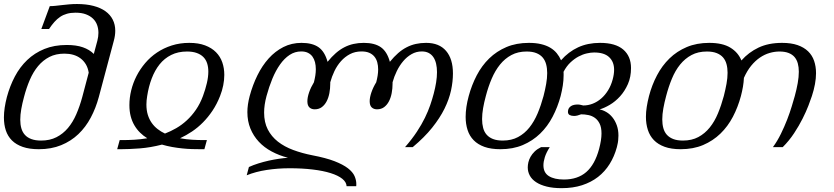

<svg xmlns="http://www.w3.org/2000/svg" viewBox="-35 -747 4237 975"><path d="M0 -254.4Q15.1 -310.5 40.5 -358.6Q65.9 -406.7 103.3 -442.4Q140.6 -478 190.4 -498.3Q240.2 -518.6 304.2 -518.6Q352.5 -518.6 386 -506.8Q419.4 -495.1 441.4 -473.1L459.5 -540.5Q464.8 -561 464.8 -580.1Q464.8 -601.1 458.3 -619.6Q451.7 -638.2 437.5 -652.1Q423.3 -666 401.4 -674.3Q379.4 -682.6 348.6 -682.6Q324.2 -682.6 305.2 -677.2Q286.1 -671.9 270.5 -661.4Q254.9 -650.9 241.2 -635.5Q227.5 -620.1 213.9 -599.6H174.8L217.8 -715.8Q231.9 -715.8 247.3 -717.5Q262.7 -719.2 280 -721.2Q297.4 -723.1 316.2 -724.9Q335 -726.6 356 -726.6Q403.3 -726.6 439.7 -717Q476.1 -707.5 500.5 -689.9Q524.9 -672.4 537.6 -647.2Q550.3 -622.1 550.3 -590.8Q550.3 -566.9 543 -540L466.8 -254.4Q451.7 -198.2 426 -149.9Q400.4 -101.6 363 -65.9Q325.7 -30.3 275.6 -9.8Q225.6 10.7 162.1 10.7Q114.3 10.7 80.6 -1Q46.9 -12.7 25.6 -33.9Q4.4 -55.2 -5.4 -84.7Q-15.1 -114.3 -15.1 -150.4Q-15.1 -174.3 -11.2 -200.4Q-7.3 -226.6 0 -254.4ZM86.9 -254.4Q78.1 -222.2 73 -193.1Q67.9 -164.1 67.9 -139.2Q67.9 -114.7 73.5 -95.2Q79.1 -75.7 91.6 -62Q104 -48.3 124.3 -40.8Q144.5 -33.2 173.8 -33.2Q218.3 -33.2 251.7 -50.3Q285.2 -67.4 310.1 -96.9Q335 -126.5 352.5 -167Q370.1 -207.5 382.8 -254.4L415.5 -377.9Q411.6 -402.8 400.6 -420.9Q389.6 -439 373.5 -450.9Q357.4 -462.9 336.9 -468.8Q316.4 -474.6 292.5 -474.6Q248.5 -474.6 215.8 -457.8Q183.1 -440.9 158.4 -411.4Q133.8 -381.8 116.5 -341.6Q99.1 -301.3 86.9 -254.4Z M590.3 -35.6Q615.2 -35.6 646.7 -37.4Q678.2 -39.1 712.9 -44.9Q692.9 -57.1 676.3 -73.5Q659.7 -89.8 647.5 -110.6Q635.3 -131.3 628.7 -156.7Q622.1 -182.1 622.1 -213.4Q622.1 -250.5 631.3 -288.3Q640.6 -326.2 658.4 -361.1Q676.3 -396 702.4 -426.8Q728.5 -457.5 762.2 -480.2Q795.9 -502.9 837.2 -516.1Q878.4 -529.3 926.3 -529.3Q972.7 -529.3 1006.3 -516.6Q1040 -503.9 1061.8 -481.9Q1083.5 -460 1093.8 -430.4Q1104 -400.9 1104 -366.7Q1104 -340.8 1098.6 -313.7Q1093.3 -286.6 1082.5 -259.3Q1066.4 -218.3 1044.2 -185.1Q1022 -151.9 995.8 -125.5Q969.7 -99.1 940.2 -79.3Q910.6 -59.6 879.4 -44.9Q911.1 -39.1 941.7 -37.4Q972.2 -35.6 997.6 -35.6H1015.6L1002.9 10.7H984.9Q963.4 10.7 939.5 10Q915.5 9.3 889.9 6.6Q864.3 3.9 838.4 -0.7Q812.5 -5.4 787.6 -12.7Q729 2.4 674.8 6.6Q620.6 10.7 578.1 10.7H560.1L572.8 -35.6ZM914.6 -485.4Q869.1 -485.4 834.5 -468Q799.8 -450.7 775.4 -420.2Q751 -389.6 735.4 -348.4Q719.7 -307.1 712.4 -259.3Q710.4 -248 709.5 -237.3Q708.5 -226.6 708.5 -216.3Q708.5 -187 715.6 -164.1Q722.7 -141.1 735.4 -123Q748 -105 765.4 -91.6Q782.7 -78.1 802.7 -68.8Q832 -80.1 860.4 -96.4Q888.7 -112.8 913.8 -136Q939 -159.2 960 -189.7Q981 -220.2 995.6 -259.3Q1008.3 -293.9 1015.6 -325.4Q1022.9 -356.9 1022.9 -383.3Q1022.9 -406.7 1016.8 -425.5Q1010.7 -444.3 997.6 -457.5Q984.4 -470.7 963.9 -478Q943.4 -485.4 914.6 -485.4Z M1958.5 -322.3Q1958.5 -297.9 1954.1 -274.4Q1949.7 -251 1940.2 -232.7Q1930.7 -214.4 1915.8 -203.1Q1900.9 -191.9 1879.4 -191.9Q1862.8 -191.9 1852.5 -201.7Q1842.3 -211.4 1842.3 -232.9Q1842.3 -252.4 1851.1 -278.1Q1859.9 -303.7 1875.5 -329.1Q1879.9 -345.7 1882.6 -362.3Q1885.3 -378.9 1885.3 -394.5Q1885.3 -413.6 1880.9 -430.2Q1876.5 -446.8 1866.5 -459.2Q1856.4 -471.7 1840.3 -478.8Q1824.2 -485.8 1800.8 -485.8Q1768.1 -485.8 1742.2 -472.2Q1716.3 -458.5 1696.5 -436.3Q1676.8 -414.1 1663.3 -386Q1649.9 -357.9 1642.1 -329.1V-322.3Q1642.1 -297.9 1637.7 -274.4Q1633.3 -251 1623.8 -232.7Q1614.3 -214.4 1599.4 -203.1Q1584.5 -191.9 1563 -191.9Q1546.4 -191.9 1536.1 -201.7Q1525.9 -211.4 1525.9 -232.9Q1525.9 -252.4 1534.7 -278.1Q1543.5 -303.7 1559.1 -329.1Q1563.5 -346.2 1566.2 -363Q1568.8 -379.9 1568.8 -395.5Q1568.8 -414.6 1564.7 -430.9Q1560.5 -447.3 1551.8 -459.5Q1543 -471.7 1528.8 -478.8Q1514.6 -485.8 1494.6 -485.8Q1462.4 -485.8 1435.5 -468Q1408.7 -450.2 1387 -419.4Q1365.2 -388.7 1348.1 -347.4Q1331.1 -306.2 1318.4 -259.3Q1306.2 -213.9 1306.2 -175.3Q1306.2 -126 1324.7 -89.8Q1343.3 -53.7 1376.2 -27.8Q1409.2 -2 1453.9 14.6Q1498.5 31.2 1550.8 41.5Q1620.1 54.7 1663.6 71.5Q1707 88.4 1731.7 107.4Q1756.3 126.5 1765.4 147Q1774.4 167.5 1774.4 188Q1774.4 190.9 1774.2 193.6Q1773.9 196.3 1773.9 198.7H1725.1Q1724.1 177.7 1703.1 160.9Q1682.1 144 1644 132.1Q1606 120.1 1553 113.8Q1500 107.4 1435.1 107.4Q1376 107.4 1319.8 116Q1263.7 124.5 1217.8 143.1L1229 101.1Q1251.5 90.8 1277.3 82.8Q1303.2 74.7 1329.6 68.8Q1356 63 1381.1 59.3Q1406.2 55.7 1427.2 54.2Q1382.3 42.5 1344.5 22.2Q1306.6 2 1279.3 -27.3Q1252 -56.6 1236.6 -94.2Q1221.2 -131.8 1221.2 -177.7Q1221.2 -215.3 1232.9 -259.3Q1248 -315.4 1272.2 -364.5Q1296.4 -413.6 1329.3 -450.2Q1362.3 -486.8 1404.1 -508.1Q1445.8 -529.3 1496.1 -529.3Q1551.3 -529.3 1582.8 -507.1Q1614.3 -484.9 1628.4 -433.1Q1649.4 -459 1670.4 -477.3Q1691.4 -495.6 1713.9 -507.1Q1736.3 -518.6 1760.5 -523.9Q1784.7 -529.3 1812.5 -529.3Q1867.7 -529.3 1899.2 -507.1Q1930.7 -484.9 1944.8 -433.1Q1965.8 -459 1986.8 -477.3Q2007.8 -495.6 2030.3 -507.1Q2052.7 -518.6 2076.9 -523.9Q2101.1 -529.3 2128.9 -529.3Q2195.3 -529.3 2230.2 -488.5Q2265.1 -447.8 2265.1 -374Q2265.1 -333 2255.4 -287.8Q2245.6 -242.7 2222.2 -195.1Q2198.7 -147.5 2159.4 -98.4Q2120.1 -49.3 2061 0H2022Q2057.6 -41 2082 -78.1Q2106.4 -115.2 2122.8 -148.9Q2139.2 -182.6 2149.7 -213.1Q2160.2 -243.7 2167.5 -271.5Q2175.3 -300.8 2179.7 -328.4Q2184.1 -356 2184.1 -380.4Q2184.1 -403.8 2179.7 -423.1Q2175.3 -442.4 2166 -456.3Q2156.7 -470.2 2142.1 -478Q2127.4 -485.8 2106.9 -485.8Q2079.1 -485.8 2055.2 -472.2Q2031.2 -458.5 2012.5 -436.3Q1993.7 -414.1 1980 -386Q1966.3 -357.9 1958.5 -329.1Z M3097.2 1.5Q3084.5 47.9 3060.8 85.9Q3037.1 124 3002 151.4Q2966.8 178.7 2920.7 193.6Q2874.5 208.5 2816.9 208.5Q2773.4 208.5 2741.2 200.4Q2709 192.4 2687.5 178.2Q2666 164.1 2655.5 144.8Q2645 125.5 2645 103Q2645 90.8 2648.2 76.9Q2651.4 63 2659.2 49.1Q2667 35.2 2679.9 22.5Q2692.9 9.8 2712.9 0H2756.8Q2738.8 28.3 2731.7 51.3Q2724.6 74.2 2724.6 92.3Q2724.6 129.9 2752.2 147.2Q2779.8 164.6 2828.6 164.6Q2898.4 164.6 2942.1 126.7Q2985.8 88.9 3007.3 9.3Q3019.5 -36.6 3019.5 -68.8Q3019.5 -100.1 3010 -119.1Q3000.5 -138.2 2985.6 -148.7Q2970.7 -159.2 2952.4 -162.8Q2934.1 -166.5 2916 -166.5Q2906.2 -162.6 2897.2 -160.4Q2888.2 -158.2 2880.4 -158.2Q2866.7 -158.2 2857.9 -162.8Q2849.1 -167.5 2849.1 -179.2Q2849.1 -189.9 2853.5 -197Q2857.9 -204.1 2865 -208.5Q2872.1 -212.9 2880.9 -214.6Q2889.6 -216.3 2898.4 -216.3Q2906.2 -216.3 2913.3 -214.6Q2920.4 -212.9 2926.8 -211.4Q2951.7 -211.4 2974.9 -220.5Q2998 -229.5 3017.8 -246.6Q3037.6 -263.7 3052.7 -288.1Q3067.9 -312.5 3076.2 -343.3Q3083.5 -370.1 3083.5 -392.6Q3083.5 -433.1 3058.3 -456.8Q3033.2 -480.5 2981.9 -480.5Q2965.3 -480.5 2944.8 -475.8Q2924.3 -471.2 2903.1 -460Q2881.8 -448.7 2861.8 -429.9Q2841.8 -411.1 2826.7 -382.3Q2827.1 -377.9 2827.1 -373.5Q2827.1 -369.1 2827.1 -364.7Q2827.1 -339.4 2823 -312.7Q2818.8 -286.1 2812 -259.3Q2796.9 -203.1 2771.2 -154.1Q2745.6 -105 2707.8 -68.4Q2669.9 -31.7 2619.9 -10.5Q2569.8 10.7 2506.3 10.7Q2458.5 10.7 2425 -1.2Q2391.6 -13.2 2370.4 -34.9Q2349.1 -56.6 2339.4 -86.9Q2329.6 -117.2 2329.6 -153.3Q2329.6 -202.1 2345.2 -259.3Q2360.4 -315.4 2386 -364.5Q2411.6 -413.6 2449.2 -450.2Q2486.8 -486.8 2536.9 -508.1Q2586.9 -529.3 2650.9 -529.3Q2685.5 -529.3 2712.4 -522.9Q2739.3 -516.6 2759 -504.9Q2778.8 -493.2 2792.2 -476.8Q2805.7 -460.4 2814 -440.9Q2851.6 -483.9 2900.6 -506.6Q2949.7 -529.3 3012.2 -529.3Q3090.3 -529.3 3129.9 -495.4Q3169.4 -461.4 3169.4 -401.4Q3169.4 -356 3153.6 -320.1Q3137.7 -284.2 3113.8 -257.8Q3089.8 -231.4 3061.8 -214.8Q3033.7 -198.2 3009.8 -191.4Q3027.3 -188 3044.7 -177.7Q3062 -167.5 3075.4 -150.6Q3088.9 -133.8 3097.2 -110.6Q3105.5 -87.4 3105.5 -58.6Q3105.5 -46.9 3104.2 -34.4Q3103 -22 3099.6 -8.8ZM2432.1 -259.3Q2423.3 -227.1 2418.2 -197.5Q2413.1 -168 2413.1 -142.1Q2413.1 -117.7 2418.5 -97.4Q2423.8 -77.1 2436.3 -63Q2448.7 -48.8 2468.8 -41Q2488.8 -33.2 2518.1 -33.2Q2562.5 -33.2 2595.7 -51Q2628.9 -68.8 2653.3 -99.4Q2677.7 -129.9 2695.1 -171.1Q2712.4 -212.4 2725.1 -259.3Q2733.4 -291.5 2738.5 -320.8Q2743.7 -350.1 2743.7 -376Q2743.7 -400.4 2738.3 -420.7Q2732.9 -440.9 2720.5 -455.3Q2708 -469.7 2688.2 -477.5Q2668.5 -485.4 2639.2 -485.4Q2595.2 -485.4 2562 -467.5Q2528.8 -449.7 2504.2 -419.2Q2479.5 -388.7 2461.9 -347.4Q2444.3 -306.2 2432.1 -259.3Z M3727.5 -259.3Q3712.4 -203.1 3686.8 -154.1Q3661.1 -105 3623.3 -68.4Q3585.4 -31.7 3535.4 -10.5Q3485.4 10.7 3421.4 10.7Q3373.5 10.7 3340.1 -1.5Q3306.6 -13.7 3285.6 -35.4Q3264.6 -57.1 3254.9 -87.4Q3245.1 -117.7 3245.1 -153.8Q3245.1 -178.2 3249.3 -204.6Q3253.4 -231 3260.7 -259.3Q3275.4 -315.4 3301.3 -364.5Q3327.1 -413.6 3364.7 -450.2Q3402.3 -486.8 3452.6 -508.1Q3502.9 -529.3 3566.4 -529.3Q3634.3 -529.3 3673.8 -505.1Q3713.4 -481 3730 -439.9Q3766.6 -481.4 3817.1 -505.4Q3867.7 -529.3 3936.5 -529.3Q3982.4 -529.3 4014.9 -518.1Q4047.4 -506.8 4068.4 -486.6Q4089.4 -466.3 4099.1 -438Q4108.9 -409.7 4108.9 -375.5Q4108.9 -349.1 4103.5 -319.8Q4098.1 -290.5 4087.9 -259.3Q4082 -241.2 4070.3 -210.7Q4058.6 -180.2 4040.5 -144.3Q4022.5 -108.4 3997.6 -70.6Q3972.7 -32.7 3939.9 0H3890.1Q3912.6 -30.8 3930.4 -67.1Q3948.2 -103.5 3962.2 -139.4Q3976.1 -175.3 3985.6 -207Q3995.1 -238.8 4001 -259.3Q4010.3 -293.5 4015.9 -324.7Q4021.5 -356 4021.5 -382.8Q4021.5 -405.8 4016.4 -424.8Q4011.2 -443.8 3999.8 -457.3Q3988.3 -470.7 3969.5 -478Q3950.7 -485.4 3923.3 -485.4Q3898.4 -485.4 3873 -478Q3847.7 -470.7 3824 -454.6Q3800.3 -438.5 3779.5 -413.1Q3758.8 -387.7 3742.7 -351.6Q3741.7 -329.6 3737.8 -306.6Q3733.9 -283.7 3727.5 -259.3ZM3640.6 -259.3Q3648.9 -292 3654.3 -321.5Q3659.7 -351.1 3659.7 -377.4Q3659.7 -401.4 3654.3 -421.4Q3648.9 -441.4 3636.5 -455.6Q3624 -469.7 3604 -477.5Q3584 -485.4 3554.7 -485.4Q3509.8 -485.4 3476.6 -467.5Q3443.4 -449.7 3418.7 -419.2Q3394 -388.7 3377 -347.4Q3359.9 -306.2 3347.7 -259.3Q3338.9 -226.6 3333.5 -196.5Q3328.1 -166.5 3328.1 -140.6Q3328.1 -116.2 3333.5 -96.4Q3338.9 -76.7 3351.3 -62.7Q3363.8 -48.8 3383.8 -41Q3403.8 -33.2 3433.1 -33.2Q3478 -33.2 3511.2 -51Q3544.4 -68.8 3569.1 -99.4Q3593.8 -129.9 3610.8 -171.1Q3627.9 -212.4 3640.6 -259.3Z"/></svg>

Font: Arian AMU Serif
Style: Italic
Weight: 400
Italic angle: -15°
Designer: Ruben Hakobyan (Tarumian)
Foundry: Ruben Hakobyan (Tarumian)
Version: Version 1.002